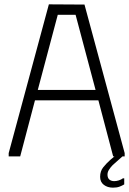

<svg xmlns="http://www.w3.org/2000/svg" viewBox="-20 -720 594 884"><path d="M20 0V-15L205 -700L369 -699L554 -15V0H501L433 -258H141L73 0ZM154 -306H420L328 -652H246ZM552 129Q542 135 530 139.5Q518 144 500 144Q475 144 458 131Q441 118 441 94Q441 68 455.5 50Q470 32 488 16L507 0H544L499 40Q489 50 481.5 62Q474 74 475 87Q476 101 484.5 107.5Q493 114 506 114Q516 114 527 110.5Q538 107 546 101H552Z"/></svg>

Font: Phudu Light
Style: Regular
Weight: 300
Version: Version 1.005;gftools[0.9.23]